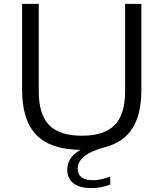

<svg xmlns="http://www.w3.org/2000/svg" viewBox="-20 -760 840 986"><path d="M706 -740V-299Q706 -174 660.8 -102Q615.5 -30 520 -4.5Q445 16 412 43.5Q379 71 379 107Q379 135.5 399 150.5Q419 165.5 457.5 165.5Q477 165.5 497.2 161.2Q517.5 157 546 147V187.5Q499 206 450 206Q388.5 206 357 181.2Q325.5 156.5 325.5 111Q325.5 81.5 341.8 55.2Q358 29 393.5 9.5Q239.5 8 166.5 -67.2Q93.5 -142.5 93.5 -299V-740H179V-290.5Q179 -172 232.8 -117.5Q286.5 -63 400.5 -63Q514.5 -63 568.5 -117.5Q622.5 -172 622.5 -290.5V-740Z"/></svg>

Font: Encode Sans Expanded
Style: Regular
Weight: 400
Width: 7
Designer: Multiple Designers
Foundry: Impallari Type
Version: Version 2.000